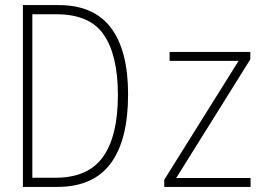

<svg xmlns="http://www.w3.org/2000/svg" viewBox="-20 -734 1100 754"><path d="M70 0V-714H211Q348 -714 415.5 -625Q483 -536 483 -363Q483 -184 414.5 -92Q346 0 205 0ZM198 -36Q326 -36 384.5 -118Q443 -200 443 -361Q443 -516 388 -597Q333 -678 202 -678H107V-36ZM625 0V-28L917 -495H646V-530H963V-501L672 -35H964V0Z"/></svg>

Font: Noto Sans Mono Condensed ExtraLight
Style: Regular
Weight: 200
Width: 3
Designer: Monotype Design Team
Foundry: Monotype Imaging Inc.
Version: Version 2.014; ttfautohint (v1.8.4.7-5d5b)